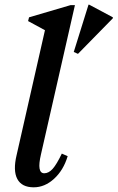

<svg xmlns="http://www.w3.org/2000/svg" viewBox="-20 -787 502 820"><path d="M124 13Q73 13 54 -22.5Q35 -58 51 -125L172 -658L100 -697L104 -713L281 -765H300L155 -128Q136 -47 169 -47Q188 -47 205 -66Q222 -85 244 -131L269 -120Q251 -60 211 -23.5Q171 13 124 13ZM313 -557 295 -565 358 -767H361L462 -713V-709Z"/></svg>

Font: Platypi
Style: Italic
Weight: 400
Italic angle: -13°
Designer: David Sargent
Foundry: Bolt Cutter Type
Version: Version 1.200; ttfautohint (v1.8.4.7-5d5b)